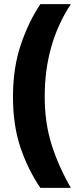

<svg xmlns="http://www.w3.org/2000/svg" viewBox="-20 -754 366 932"><path d="M43 -284Q43 -426 81.5 -538.5Q120 -651 176 -734H324Q197 -542 197 -285Q197 -159 230 -53.5Q263 52 324 158H176Q117 72 80 -36Q43 -144 43 -284Z"/></svg>

Font: Noto Sans Thai Looped ExtraCondensed Black
Style: Regular
Weight: 900
Width: 2
Designer: Sasikarn Vongin, Ben Mitchell
Foundry: The Fontpad Ltd
Version: Version 1.001; ttfautohint (v1.8.4.7-5d5b)